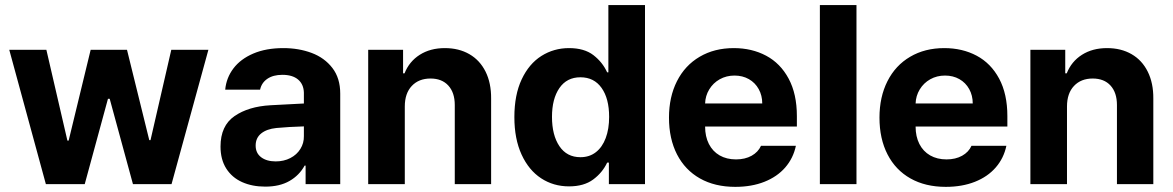

<svg xmlns="http://www.w3.org/2000/svg" viewBox="-20 -727 4629 758"><path d="M16.6 -530.3H163.1L246.1 -171.9H251L337.9 -530.3H481.4L569.3 -173.8H574.2L656.2 -530.3H802.7L657.2 0H504.9L413.1 -336.9H406.2L314.5 0H161.1Z M1047.9 -311.5Q1101.6 -314.9 1179.7 -318.4V-361.3Q1178.7 -394.5 1156.7 -413.1Q1134.8 -431.6 1094.7 -431.6Q1058.6 -431.6 1035.6 -416Q1012.7 -400.4 1006.8 -373H869.1Q873.5 -419.9 901.6 -457Q929.7 -494.1 980 -515.6Q1030.3 -537.1 1098.6 -537.1Q1159.2 -537.1 1210.2 -518.1Q1261.2 -499 1292.2 -458.7Q1323.2 -418.5 1323.2 -357.4V0H1186.5V-73.2H1182.6Q1161.6 -34.7 1122.8 -12.5Q1084 9.8 1027.3 9.8Q975.6 9.8 935.8 -8.1Q896 -25.9 873.3 -61.5Q850.6 -97.2 850.6 -148.4Q850.6 -230.5 905.8 -268.6Q960.9 -306.6 1047.9 -311.5ZM1068.4 -89.8Q1100.6 -89.8 1126.2 -103Q1151.9 -116.2 1166 -139.2Q1180.2 -162.1 1179.7 -189.5V-228Q1156.7 -227.5 1123 -225.6Q1089.4 -223.6 1071.3 -221.7Q1033.2 -217.8 1011.2 -200.2Q989.3 -182.6 989.3 -152.3Q989.3 -122.6 1011 -106.2Q1032.7 -89.8 1068.4 -89.8Z M1578.1 0H1433.6V-530.3H1571.3V-437.5H1577.1Q1595.7 -484.4 1637.2 -510.7Q1678.7 -537.1 1736.3 -537.1Q1791.5 -537.1 1833 -513.2Q1874.5 -489.3 1897 -444.1Q1919.4 -398.9 1918.9 -337.9V0H1775.4V-312.5Q1775.4 -361.3 1750 -389.2Q1724.6 -417 1679.7 -417Q1633.3 -417 1605.7 -387.7Q1578.1 -358.4 1578.1 -306.6Z M2010.7 -264.6Q2010.7 -352.5 2039.6 -413.8Q2068.4 -475.1 2117.4 -506.1Q2166.5 -537.1 2226.6 -537.1Q2286.6 -537.1 2322.8 -509.3Q2358.9 -481.4 2377 -441.4H2381.8V-707H2526.4V0H2383.8V-85H2377Q2358.4 -45.4 2321.8 -18.3Q2285.2 8.8 2226.6 8.8Q2165 8.8 2116.2 -23.2Q2067.4 -55.2 2039.1 -116.9Q2010.7 -178.7 2010.7 -264.6ZM2384.8 -265.6Q2384.8 -337.9 2355 -379.9Q2325.2 -421.9 2271.5 -421.9Q2217.8 -421.9 2188.5 -379.4Q2159.2 -336.9 2159.2 -265.6Q2159.2 -193.4 2188.5 -149.9Q2217.8 -106.4 2271.5 -106.4Q2307.1 -106.4 2332.5 -126.2Q2357.9 -146 2371.3 -181.9Q2384.8 -217.8 2384.8 -265.6Z M2621.1 -262.7Q2621.1 -344.2 2652.6 -406.5Q2684.1 -468.8 2742.2 -502.9Q2800.3 -537.1 2877 -537.1Q2948.2 -537.1 3004.6 -507.1Q3061 -477.1 3093.5 -416.5Q3126 -356 3126 -268.6V-227.5H2763.7Q2763.7 -188 2778.6 -158.7Q2793.5 -129.4 2821 -113.5Q2848.6 -97.7 2885.7 -97.7Q2921.4 -97.7 2947.3 -112.1Q2973.1 -126.5 2984.4 -151.4H3122.1Q3111.8 -102.5 3080.1 -65.9Q3048.3 -29.3 2997.8 -9.3Q2947.3 10.7 2882.8 10.7Q2802.2 10.7 2743.4 -22.5Q2684.6 -55.7 2652.8 -117.4Q2621.1 -179.2 2621.1 -262.7ZM2989.3 -318.4Q2989.3 -350.1 2975.3 -375.2Q2961.4 -400.4 2936.5 -414.6Q2911.6 -428.7 2879.9 -428.7Q2847.7 -428.7 2821.5 -414.1Q2795.4 -399.4 2780 -374Q2764.6 -348.6 2763.7 -318.4Z M3361.3 0H3216.8V-707H3361.3Z M3452.1 -262.7Q3452.1 -344.2 3483.6 -406.5Q3515.1 -468.8 3573.2 -502.9Q3631.3 -537.1 3708 -537.1Q3779.3 -537.1 3835.7 -507.1Q3892.1 -477.1 3924.6 -416.5Q3957 -356 3957 -268.6V-227.5H3594.7Q3594.7 -188 3609.6 -158.7Q3624.5 -129.4 3652.1 -113.5Q3679.7 -97.7 3716.8 -97.7Q3752.4 -97.7 3778.3 -112.1Q3804.2 -126.5 3815.4 -151.4H3953.1Q3942.9 -102.5 3911.1 -65.9Q3879.4 -29.3 3828.9 -9.3Q3778.3 10.7 3713.9 10.7Q3633.3 10.7 3574.5 -22.5Q3515.6 -55.7 3483.9 -117.4Q3452.1 -179.2 3452.1 -262.7ZM3820.3 -318.4Q3820.3 -350.1 3806.4 -375.2Q3792.5 -400.4 3767.6 -414.6Q3742.7 -428.7 3710.9 -428.7Q3678.7 -428.7 3652.6 -414.1Q3626.5 -399.4 3611.1 -374Q3595.7 -348.6 3594.7 -318.4Z M4192.4 0H4047.9V-530.3H4185.5V-437.5H4191.4Q4210 -484.4 4251.5 -510.7Q4293 -537.1 4350.6 -537.1Q4405.8 -537.1 4447.3 -513.2Q4488.8 -489.3 4511.2 -444.1Q4533.7 -398.9 4533.2 -337.9V0H4389.6V-312.5Q4389.6 -361.3 4364.3 -389.2Q4338.9 -417 4293.9 -417Q4247.6 -417 4220 -387.7Q4192.4 -358.4 4192.4 -306.6Z"/></svg>

Font: WEMIX Pretendard
Style: Bold
Weight: 700
Designer: Base glyphs from Inter by Rasmus Andersson; Hangeul glyphs from Noto Sans CJK(Source Han Sans) by Jang Soo-young and Kan
Foundry: Kil Hyung-jin
Version: Version 1.000